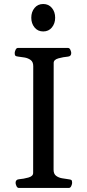

<svg xmlns="http://www.w3.org/2000/svg" viewBox="-20 -930 430 950"><path d="M73.7 0Q65.4 0 61.3 -9.8Q57.1 -19.5 57.1 -24.9Q57.1 -41.5 73.2 -43Q96.7 -44.9 120.4 -51.5Q144 -58.1 144 -74.2L144.5 -602.5Q144.5 -623.5 132.1 -632.8Q119.6 -642.1 102.5 -645.3Q85.4 -648.4 70.3 -649.9Q60.1 -650.9 56.4 -654.1Q52.7 -657.2 52.7 -668Q52.7 -673.3 56.9 -683.1Q61 -692.9 69.3 -692.9H315.9Q324.2 -692.9 328.4 -683.1Q332.5 -673.3 332.5 -668Q332.5 -651.4 316.4 -649.9Q293 -647.9 269.3 -641.4Q245.6 -634.8 245.6 -618.7L245.1 -90.3Q245.1 -69.3 257.6 -60.1Q270 -50.8 287.4 -47.9Q304.7 -44.9 319.3 -43Q329.6 -42 333.3 -39.1Q336.9 -36.1 336.9 -24.9Q336.9 -19.5 332.8 -9.8Q328.6 0 320.3 0ZM193.8 -774.4Q167 -774.4 150.9 -794.2Q134.8 -814 134.8 -842.3Q134.8 -871.1 150.9 -890.6Q167 -910.2 193.8 -910.2Q220.7 -910.2 236.8 -890.6Q252.9 -871.1 252.9 -842.3Q252.9 -814 236.8 -794.2Q220.7 -774.4 193.8 -774.4Z"/></svg>

Font: Gelasio
Style: Regular
Weight: 400
Designer: Eben Sorkin
Foundry: Eben Sorkin
Version: Version 1.008